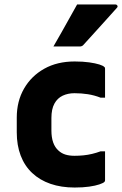

<svg xmlns="http://www.w3.org/2000/svg" viewBox="-20 -827 546 859"><path d="M314 -552Q351 -552 379 -548Q407 -544 424.5 -538.5Q442 -533 447 -527Q449 -526 449.5 -523.5Q450 -521 450 -519Q450 -487 450 -454.5Q450 -422 450 -390H430Q402 -401 373 -405.5Q344 -410 313 -410Q284 -410 260.5 -399Q237 -388 223.5 -363.5Q210 -339 210 -299V-243Q210 -212 218 -189.5Q226 -167 242 -153Q255 -141 272.5 -135.5Q290 -130 313 -130Q334 -130 353.5 -132Q373 -134 392 -138.5Q411 -143 430 -150H450Q450 -118 450 -85.5Q450 -53 450 -21Q450 -19 449.5 -17Q449 -15 447 -13Q442 -8 424.5 -2Q407 4 379 8Q351 12 314 12Q254 12 206 -4.5Q158 -21 124 -53Q90 -85 72.5 -131Q55 -177 55 -235V-301Q55 -374 87.5 -430.5Q120 -487 178 -519.5Q236 -552 314 -552ZM325 -807Q372 -807 411 -807Q450 -807 496 -807Q502 -807 505 -802Q508 -797 503 -792Q478 -764 455 -738.5Q432 -713 408 -686.5Q384 -660 354 -627Q352 -624 347.5 -621.5Q343 -619 337 -619Q305 -619 276.5 -619Q248 -619 219 -619Q237 -650 254.5 -681Q272 -712 289.5 -743.5Q307 -775 325 -807Z"/></svg>

Font: Recursive ExtraBold
Style: Regular
Weight: 800
Version: Version 1.085